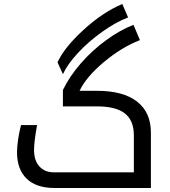

<svg xmlns="http://www.w3.org/2000/svg" viewBox="-20 -938 848 958"><path d="M252 0Q161.1 0 113 -46.4Q64.9 -92.8 64.9 -179.2Q64.9 -204.6 70.3 -242.2Q75.7 -279.8 85 -314H165Q149.9 -231 149.9 -189Q149.9 -137.2 176.5 -107.7Q203.1 -78.1 249 -78.1H647.9V-262.2Q647.9 -336.9 603 -372.1Q558.1 -407.2 463.9 -407.2H293.9V-488.8Q326.2 -556.2 382.8 -621.3Q439.5 -686.5 509.5 -737.5Q579.6 -788.6 646 -814L678.2 -737.8Q587.4 -702.6 499 -628.9Q410.6 -555.2 377 -484.9H463.9Q594.7 -484.9 663.8 -431.2Q732.9 -377.4 732.9 -276.9V0ZM267.1 -627Q299.8 -700.2 396.5 -788.8Q493.2 -877.4 590.3 -918L619.1 -851.1Q557.6 -827.6 489.3 -778.8Q420.9 -730 368.9 -673.8Q316.9 -617.7 293.9 -567.9Z"/></svg>

Font: Noto Kufi Arabic
Style: Regular
Weight: 400
Designer: Monotype Design team
Foundry: Monotype Imaging Inc.
Version: Version 1.02